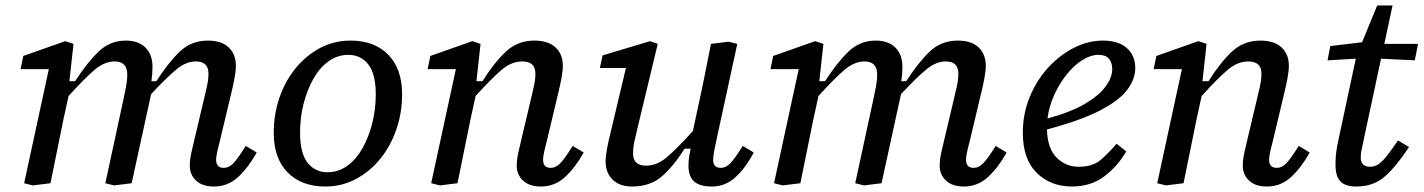

<svg xmlns="http://www.w3.org/2000/svg" viewBox="-20 -668 5190 700"><path d="M760 12Q718 12 695 -9.5Q672 -31 672 -64Q672 -85 677 -108.5Q682 -132 688 -156L724 -308Q730 -332 735 -355.5Q740 -379 740 -400Q740 -444 694 -444Q659 -444 624.5 -416Q590 -388 531 -325L508 -220Q496 -165 484 -110Q472 -55 460 0L396 8L364 0L428 -296Q434 -323 439 -349Q444 -375 444 -396Q444 -444 398 -444Q361 -444 325 -413.5Q289 -383 230 -318L212 -236Q200 -177 188 -118Q176 -59 164 0L100 8L68 0L158 -416H55L65 -464L218 -518L248 -508L233 -372H254Q297 -439 339 -479.5Q381 -520 438 -520Q485 -520 510.5 -494.5Q536 -469 536 -424Q536 -412 535 -398.5Q534 -385 532 -372H550Q593 -439 635 -479.5Q677 -520 738 -520Q788 -520 814 -495Q840 -470 840 -428Q840 -410 835 -383Q830 -356 824 -332L784 -164Q778 -140 773 -119.5Q768 -99 768 -84Q768 -72 774.5 -64Q781 -56 796 -56Q814 -56 830 -72Q846 -88 876 -136L916 -112Q886 -58 848.5 -23Q811 12 760 12Z M1166 12Q1079 12 1028.5 -39.5Q978 -91 978 -184Q978 -252 999 -312.5Q1020 -373 1058 -419.5Q1096 -466 1147 -493Q1198 -520 1258 -520Q1345 -520 1395.5 -468.5Q1446 -417 1446 -324Q1446 -257 1425 -196Q1404 -135 1366 -88.5Q1328 -42 1277 -15Q1226 12 1166 12ZM1174 -40Q1213 -40 1245.5 -63Q1278 -86 1301 -126.5Q1324 -167 1337 -218Q1350 -269 1350 -324Q1350 -399 1322.5 -433.5Q1295 -468 1250 -468Q1211 -468 1178.5 -445Q1146 -422 1123 -381.5Q1100 -341 1087 -290.5Q1074 -240 1074 -184Q1074 -109 1101.5 -74.5Q1129 -40 1174 -40Z M1952 12Q1910 12 1887 -9.5Q1864 -31 1864 -64Q1864 -85 1869 -108.5Q1874 -132 1880 -156L1916 -308Q1922 -332 1927 -355.5Q1932 -379 1932 -400Q1932 -444 1884 -444Q1845 -444 1809 -413.5Q1773 -383 1714 -318L1696 -236Q1684 -177 1672 -118Q1660 -59 1648 0L1584 8L1552 0L1642 -416H1539L1549 -464L1702 -518L1732 -508L1717 -372H1739Q1781 -439 1824 -479.5Q1867 -520 1928 -520Q1979 -520 2005.5 -495Q2032 -470 2032 -428Q2032 -410 2027 -383Q2022 -356 2016 -332L1976 -164Q1970 -140 1965 -119.5Q1960 -99 1960 -84Q1960 -72 1966.5 -64Q1973 -56 1988 -56Q2006 -56 2022 -72Q2038 -88 2068 -136L2108 -112Q2078 -58 2040.5 -23Q2003 12 1952 12Z M2284 12Q2239 12 2213.5 -13Q2188 -38 2188 -80Q2188 -98 2193 -125Q2198 -152 2204 -176L2262 -420H2167L2177 -466L2350 -518L2378 -508L2304 -200Q2298 -176 2293 -152.5Q2288 -129 2288 -108Q2288 -64 2336 -64Q2375 -64 2411.5 -95Q2448 -126 2506 -190L2531 -306Q2542 -356 2552 -407Q2562 -458 2572 -508L2636 -516L2668 -508L2596 -176Q2590 -149 2585 -124Q2580 -99 2580 -84Q2580 -72 2586.5 -64Q2593 -56 2608 -56Q2626 -56 2642 -72Q2658 -88 2688 -136L2728 -112Q2698 -55 2661 -21.5Q2624 12 2576 12Q2530 12 2510 -7Q2490 -26 2490 -64Q2490 -81 2492.5 -97Q2495 -113 2498 -126H2476Q2434 -60 2392 -24Q2350 12 2284 12Z M3494 12Q3452 12 3429 -9.5Q3406 -31 3406 -64Q3406 -85 3411 -108.5Q3416 -132 3422 -156L3458 -308Q3464 -332 3469 -355.5Q3474 -379 3474 -400Q3474 -444 3428 -444Q3393 -444 3358.5 -416Q3324 -388 3265 -325L3242 -220Q3230 -165 3218 -110Q3206 -55 3194 0L3130 8L3098 0L3162 -296Q3168 -323 3173 -349Q3178 -375 3178 -396Q3178 -444 3132 -444Q3095 -444 3059 -413.5Q3023 -383 2964 -318L2946 -236Q2934 -177 2922 -118Q2910 -59 2898 0L2834 8L2802 0L2892 -416H2789L2799 -464L2952 -518L2982 -508L2967 -372H2988Q3031 -439 3073 -479.5Q3115 -520 3172 -520Q3219 -520 3244.5 -494.5Q3270 -469 3270 -424Q3270 -412 3269 -398.5Q3268 -385 3266 -372H3284Q3327 -439 3369 -479.5Q3411 -520 3472 -520Q3522 -520 3548 -495Q3574 -470 3574 -428Q3574 -410 3569 -383Q3564 -356 3558 -332L3518 -164Q3512 -140 3507 -119.5Q3502 -99 3502 -84Q3502 -72 3508.5 -64Q3515 -56 3530 -56Q3548 -56 3564 -72Q3580 -88 3610 -136L3650 -112Q3620 -58 3582.5 -23Q3545 12 3494 12Z M3984 -468Q3957 -468 3927 -449.5Q3897 -431 3870.5 -398.5Q3844 -366 3824.5 -324Q3805 -282 3799 -236Q3884 -259 3935.5 -289.5Q3987 -320 4011 -353Q4035 -386 4035 -416Q4035 -440 4023 -454Q4011 -468 3984 -468ZM3888 12Q3810 12 3759.5 -38Q3709 -88 3709 -184Q3709 -253 3734 -314Q3759 -375 3801 -421Q3843 -467 3895 -493.5Q3947 -520 4001 -520Q4058 -520 4088.5 -492.5Q4119 -465 4119 -420Q4119 -380 4090 -341Q4061 -302 3991 -265.5Q3921 -229 3797 -196Q3799 -126 3832.5 -93Q3866 -60 3913 -60Q3964 -60 3993.5 -85.5Q4023 -111 4051 -144L4086 -116Q4055 -62 4006 -25Q3957 12 3888 12Z M4599 12Q4557 12 4534 -9.5Q4511 -31 4511 -64Q4511 -85 4516 -108.5Q4521 -132 4527 -156L4563 -308Q4569 -332 4574 -355.5Q4579 -379 4579 -400Q4579 -444 4531 -444Q4492 -444 4456 -413.5Q4420 -383 4361 -318L4343 -236Q4331 -177 4319 -118Q4307 -59 4295 0L4231 8L4199 0L4289 -416H4186L4196 -464L4349 -518L4379 -508L4364 -372H4386Q4428 -439 4471 -479.5Q4514 -520 4575 -520Q4626 -520 4652.5 -495Q4679 -470 4679 -428Q4679 -410 4674 -383Q4669 -356 4663 -332L4623 -164Q4617 -140 4612 -119.5Q4607 -99 4607 -84Q4607 -72 4613.5 -64Q4620 -56 4635 -56Q4653 -56 4669 -72Q4685 -88 4715 -136L4755 -112Q4725 -58 4687.5 -23Q4650 12 4599 12Z M4925 12Q4885 12 4867 -6.5Q4849 -25 4849 -68Q4849 -95 4852 -116Q4855 -137 4861 -164L4923 -454L4820 -448L4830 -500L4946 -514L5001 -648H5057L5027 -508H5150L5138 -448L5015 -454L4953 -164Q4947 -137 4944 -121.5Q4941 -106 4941 -94Q4941 -60 4975 -60Q4990 -60 5003.5 -68Q5017 -76 5034 -97Q5051 -118 5077 -156L5117 -132Q5072 -63 5030 -25.5Q4988 12 4925 12Z"/></svg>

Font: Source Serif 4 Caption
Style: Italic
Weight: 400
Italic angle: -12°
Designer: Frank Grießhammer
Foundry: Adobe Systems Incorporated
Version: Version 4.004;hotconv 1.0.117;makeotfexe 2.5.65602